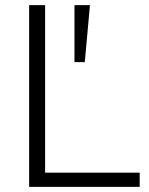

<svg xmlns="http://www.w3.org/2000/svg" viewBox="-20 -725 578 745"><path d="M93 0V-705H155V-55H522V0ZM269 -484V-705H329L309 -484Z"/></svg>

Font: Mulish ExtraLight Light
Style: Regular
Weight: 300
Version: Version 3.603